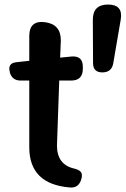

<svg xmlns="http://www.w3.org/2000/svg" viewBox="-20 -817 554 846"><path d="M287 9Q109 -6 109 -168V-462H71Q33 -462 23 -499V-501Q13 -539 53 -543L109 -549V-658Q109 -729 180 -719Q249 -709 248 -638L245 -563L295 -568Q345 -572 345 -523V-514Q345 -462 293 -462H241L231 -176Q231 -91 308 -74Q328 -69 336 -59.5Q344 -50 339 -30Q328 13 287 9ZM431 -498Q390 -498 390 -539L389 -730Q389 -797 456 -797Q523 -797 512 -731L479 -538Q472 -498 431 -498Z"/></svg>

Font: MaokenZhuyuanTi
Style: Regular
Weight: 400
Designer: Fontworks Inc & LongZhuTi team: ZERO子、时光羊、荆南、频凡、刘鹏、Little White Dog、帆影Magmeta、奈白不弍、白日月球、ChaoTawei、雨三（排名不分先后）
Version: Version 1.000; 20230222